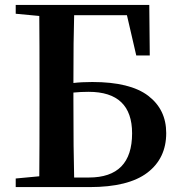

<svg xmlns="http://www.w3.org/2000/svg" viewBox="-20 -762 728 782"><path d="M282 -39H342Q518 -39 518 -219Q518 -388 341 -388Q309 -388 279 -385V-355Q279 -144 282 -39ZM497 -700H282Q279 -607 279 -424Q312 -428 356 -428Q510 -428 583.5 -372Q657 -316 657 -220Q657 -117 580 -58.5Q503 0 345 0H44V-35L140 -44Q141 -146 141 -355V-398Q141 -598 140 -697L44 -706V-742H588L590 -536H535Z"/></svg>

Font: Swei Spring CJKtc
Style: Bold
Weight: 700
Version: Version 1.021